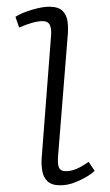

<svg xmlns="http://www.w3.org/2000/svg" viewBox="-20 -538 328 572"><path d="M132 -430Q134 -452 128.5 -463.5Q123 -475 107 -475Q93 -475 75.5 -470Q58 -465 37 -456L26 -488Q45 -500 75.5 -509Q106 -518 126 -518Q154 -518 166.5 -505.5Q179 -493 181.5 -472Q184 -451 181 -423L153 -73Q151 -48 156 -38Q161 -28 176 -28Q191 -28 207 -34.5Q223 -41 244 -56L262 -29Q250 -18 233 -8.5Q216 1 197.5 7.5Q179 14 159 14Q134 14 121.5 2Q109 -10 106 -28.5Q103 -47 104 -65Z"/></svg>

Font: Literata 18pt ExtraLight
Style: Italic
Weight: 250
Italic angle: -2°
Designer: Latin by Veronika Burian and Jose Scaglione. Greek by Irene Vlachou. Cyrillic by Vera Evstafieva
Foundry: TypeTogether
Version: Version 3.103;gftools[0.9.29]